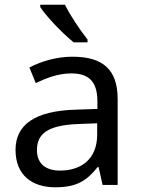

<svg xmlns="http://www.w3.org/2000/svg" viewBox="-20 -786 601 816"><path d="M293 -606H352V-618C319 -660 280 -718 256 -766H151V-756C175 -719 238 -651 293 -606ZM288 -545C218 -545 152 -524 105 -499L132 -433C176 -454 227 -474 283 -474C353 -474 394 -444 394 -355V-323L303 -320C128 -315 46 -256 46 -149C46 -40 118 10 215 10C305 10 348 -17 395 -76H399L416 0H480V-365C480 -490 418 -545 288 -545ZM314 -259 393 -262V-214C393 -110 325 -61 235 -61C177 -61 137 -88 137 -148C137 -216 180 -254 314 -259Z"/></svg>

Font: Noto Sans Sunuwar
Style: Regular
Weight: 400
Designer: Anshuman Pandey
Foundry: Jamra Patel LLC
Version: Version 1.000